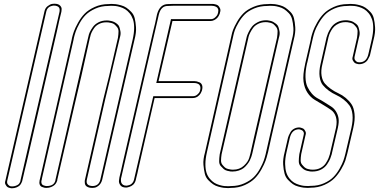

<svg xmlns="http://www.w3.org/2000/svg" viewBox="-20 -815 2036 1032"><path d="M205 -693 208 -707 211 -719 219 -754Q223 -772 236 -782Q249 -792 260 -794L272 -795Q294 -795 303.5 -784.5Q313 -774 311 -763L310 -752L302 -719L297 -698L296 -693L287 -652L124 54L114 95L113 99L108 121L100 155Q100 157 99 159.5Q98 162 94.5 169.5Q91 177 85 182.5Q79 188 68 192.5Q57 197 43 197Q41 197 38.5 196.5Q36 196 28.5 194Q21 192 17 187.5Q13 183 9 175.5Q5 168 9 156L17 121ZM19 156Q16 169 23 177Q30 185 35.5 186Q41 187 45 187Q56 187 65 183.5Q74 180 78.5 176.5Q83 173 86 167Q89 161 89.5 159.5Q90 158 90 156V155L300 -752V-753Q300 -755 300.5 -757Q301 -759 300.5 -764.5Q300 -770 297.5 -774Q295 -778 288 -781.5Q281 -785 269 -785Q269 -785 268 -785Q267 -785 264.5 -784.5Q262 -784 260 -783.5Q258 -783 254.5 -782Q251 -781 248 -779.5Q245 -778 242 -775.5Q239 -773 236.5 -770Q234 -767 232 -763Q230 -759 229 -754Z M536 -284 566 -405 614 -612Q617 -632 617 -646Q617 -660 609 -669.5Q601 -679 595 -684Q589 -689 578.5 -691.5Q568 -694 563 -694.5Q558 -695 553 -695H551Q530 -695 513 -686.5Q496 -678 486.5 -664.5Q477 -651 472 -640Q467 -629 465 -618L463 -611L417 -405L382 -256L288 151Q288 153 287.5 156Q287 159 283 166.5Q279 174 273 179.5Q267 185 255.5 190Q244 195 229 195H228Q224 195 218.5 194Q213 193 205 189.5Q197 186 193.5 177Q190 168 193 154L195 146L365 -600Q365 -604 367 -611Q371 -628 377.5 -646.5Q384 -665 399.5 -693Q415 -721 435 -741.5Q455 -762 489 -777.5Q523 -793 564 -793Q570 -794 579 -794Q591 -794 602.5 -792.5Q614 -791 630.5 -786.5Q647 -782 659.5 -773.5Q672 -765 685.5 -751Q699 -737 704 -717Q709 -697 711 -668.5Q713 -640 703 -602L529 152Q524 171 511 182Q498 193 487 194L476 195Q462 195 453 191Q444 187 440.5 182Q437 177 436 170Q435 163 435.5 160Q436 157 436 154ZM546 -284 447 150Q439 184 478 185Q511 184 519 152L693 -602Q701 -637 701 -665Q701 -693 694.5 -711.5Q688 -730 676.5 -744Q665 -758 652.5 -765.5Q640 -773 625 -777.5Q610 -782 599 -783Q588 -784 577 -784L563 -783H562Q524 -783 492 -768.5Q460 -754 441 -735Q422 -716 407.5 -689.5Q393 -663 387 -645.5Q381 -628 377 -611L375 -600L205 146L204 154H203Q201 164 203.5 171Q206 178 212 180.5Q218 183 222.5 184Q227 185 230 185H231Q271 185 278 154V152L453 -610Q453 -610 455 -618Q457 -630 462.5 -642Q468 -654 479 -669.5Q490 -685 509.5 -695Q529 -705 554 -705H556Q560 -705 564.5 -704.5Q569 -704 578 -702Q587 -700 594 -696.5Q601 -693 609.5 -686.5Q618 -680 621.5 -670Q625 -660 627.5 -645.5Q630 -631 624 -612L575 -405Q575 -405 575 -404Q547 -289 546 -284Z M913 -794H935ZM910 -794H913ZM910 -794H913H935H1118Q1119 -794 1120 -794Q1124 -794 1129 -793.5Q1134 -793 1142 -790.5Q1150 -788 1154.5 -783Q1159 -778 1163 -769Q1167 -760 1162 -746Q1162 -744 1161 -741Q1160 -738 1156 -730.5Q1152 -723 1146.5 -717.5Q1141 -712 1131.5 -707Q1122 -702 1111 -702H1077H918H907L832 -379H839H975H980H1022H1024Q1031 -379 1037.5 -377.5Q1044 -376 1053 -372Q1062 -368 1066 -357.5Q1070 -347 1066 -331Q1066 -330 1065.5 -328.5Q1065 -327 1063 -322.5Q1061 -318 1059 -314Q1057 -310 1052.5 -305Q1048 -300 1043 -296.5Q1038 -293 1031 -290.5Q1024 -288 1015 -288H981H822H811L724 91L721 105Q720 110 718.5 116.5Q717 123 715.5 128.5Q714 134 712.5 140.5Q711 147 710 152Q708 160 704 167Q700 174 695.5 178Q691 182 685.5 185Q680 188 675 189.5Q670 191 666 192Q662 193 660 193H657Q635 193 626 179.5Q617 166 620 152L622 138L627 117L632 96L633 91L642 51L804 -650L814 -691L815 -696L824 -738Q839 -793 883 -793H884ZM911 -784H933ZM908 -784H911ZM908 -784 882 -783H881Q846 -783 834 -738L632 138Q631 141 630.5 144Q630 147 630 154.5Q630 162 632.5 168Q635 174 641.5 178.5Q648 183 660 183Q661 183 663.5 182.5Q666 182 672 180.5Q678 179 683 176Q688 173 693 166.5Q698 160 700 152L804 -298H1018Q1031 -298 1041 -307Q1051 -316 1053 -321.5Q1055 -327 1056 -331Q1059 -343 1056 -351.5Q1053 -360 1046 -363.5Q1039 -367 1033.5 -368Q1028 -369 1022 -369H820L899 -712H1113Q1126 -712 1136 -721Q1146 -730 1148.5 -736Q1151 -742 1152 -746Q1155 -759 1152 -767Q1149 -775 1141.5 -778.5Q1134 -782 1128.5 -783Q1123 -784 1118 -784Q1117 -784 1116 -784Z M1222 -614Q1223 -618 1224 -623Q1227 -639 1233 -655Q1239 -671 1254 -697.5Q1269 -724 1289 -744Q1309 -764 1343.5 -778.5Q1378 -793 1419 -793Q1425 -794 1434 -794Q1446 -794 1457.5 -792.5Q1469 -791 1485.5 -786.5Q1502 -782 1514.5 -773.5Q1527 -765 1541 -751Q1555 -737 1560 -717Q1565 -697 1567 -668.5Q1569 -640 1559 -602L1438 -75L1421 2Q1420 6 1418 13Q1414 30 1407.5 48.5Q1401 67 1385.5 95Q1370 123 1350 143.5Q1330 164 1296 179.5Q1262 195 1221 195Q1215 196 1206 196Q1194 196 1182.5 194.5Q1171 193 1154.5 188.5Q1138 184 1125.5 175.5Q1113 167 1099.5 153Q1086 139 1081 119Q1076 99 1073.5 70.5Q1071 42 1082 4ZM1233 97Q1268 97 1291 75.5Q1314 54 1320 32L1326 10L1345 -75L1469 -612Q1472 -632 1472 -646Q1472 -660 1464.5 -669.5Q1457 -679 1450.5 -684.5Q1444 -690 1433.5 -692.5Q1423 -695 1418 -695.5Q1413 -696 1409 -696H1408Q1386 -696 1368 -687Q1350 -678 1340.5 -665Q1331 -652 1324.5 -639Q1318 -626 1316 -617L1314 -608L1221 -202L1171 14Q1168 34 1168 48Q1168 62 1176 71.5Q1184 81 1190 86Q1196 91 1206.5 93.5Q1217 96 1222 96.5Q1227 97 1232 97ZM1232 -614 1092 4Q1084 39 1084 67Q1084 95 1090 113.5Q1096 132 1108 146Q1120 160 1132 167.5Q1144 175 1159.5 179.5Q1175 184 1186 185Q1197 186 1208 186L1222 185H1223Q1261 185 1293 170.5Q1325 156 1344 137Q1363 118 1377.5 91.5Q1392 65 1398 47.5Q1404 30 1408 13L1428 -75L1549 -602Q1559 -638 1557 -665Q1555 -692 1550 -711.5Q1545 -731 1532 -744.5Q1519 -758 1507.5 -765.5Q1496 -773 1480 -777.5Q1464 -782 1453.5 -783Q1443 -784 1432 -784L1418 -783H1417Q1378 -783 1346 -769.5Q1314 -756 1295.5 -737.5Q1277 -719 1262.5 -694Q1248 -669 1242.5 -653.5Q1237 -638 1234 -623ZM1230 107H1229Q1224 107 1218.5 106.5Q1213 106 1201.5 103Q1190 100 1183 94Q1176 88 1167 78Q1158 68 1158 52Q1158 36 1161 14L1304 -608Q1305 -612 1306.5 -618.5Q1308 -625 1316 -642Q1324 -659 1334.5 -672Q1345 -685 1365 -695.5Q1385 -706 1410 -706H1411Q1415 -706 1419.5 -705.5Q1424 -705 1433 -703Q1442 -701 1449 -697Q1456 -693 1464.5 -686.5Q1473 -680 1476.5 -670Q1480 -660 1482.5 -645.5Q1485 -631 1479 -612L1336 10Q1335 12 1334.5 15.5Q1334 19 1330.5 29Q1327 39 1322.5 48Q1318 57 1309 68.5Q1300 80 1290 88Q1280 96 1264 101.5Q1248 107 1230 107Z M1849 -793Q1855 -794 1864 -794Q1876 -794 1887.5 -792.5Q1899 -791 1915.5 -786.5Q1932 -782 1944.5 -773.5Q1957 -765 1970.5 -751Q1984 -737 1989 -717Q1994 -697 1996 -668.5Q1998 -640 1988 -602L1970 -524Q1969 -518 1966 -511.5Q1963 -505 1957 -494.5Q1951 -484 1938.5 -477Q1926 -470 1910 -470Q1908 -470 1905 -470.5Q1902 -471 1895 -473Q1888 -475 1884 -479.5Q1880 -484 1876 -491.5Q1872 -499 1876 -511L1879 -524L1899 -612Q1902 -632 1902 -646Q1902 -660 1894.5 -669.5Q1887 -679 1880.5 -684.5Q1874 -690 1863.5 -692.5Q1853 -695 1848 -695.5Q1843 -696 1839 -696H1837Q1818 -696 1802 -689Q1786 -682 1776.5 -672.5Q1767 -663 1760 -650.5Q1753 -638 1750 -629.5Q1747 -621 1745 -613L1744 -608L1713 -471Q1704 -435 1708.5 -408Q1713 -381 1726.5 -365.5Q1740 -350 1759 -336.5Q1778 -323 1799 -313.5Q1820 -304 1838.5 -288.5Q1857 -273 1869.5 -254.5Q1882 -236 1885.5 -203.5Q1889 -171 1879 -128L1849 1Q1848 6 1846 13Q1842 30 1836 48.5Q1830 67 1814 94.5Q1798 122 1778 142.5Q1758 163 1724 178.5Q1690 194 1649 194Q1643 195 1634 195Q1623 195 1611.5 193.5Q1600 192 1583 187.5Q1566 183 1554 174.5Q1542 166 1528.5 152Q1515 138 1509.5 118Q1504 98 1502 69.5Q1500 41 1510 3L1528 -75Q1530 -81 1532.5 -87.5Q1535 -94 1541.5 -105Q1548 -116 1560.5 -123Q1573 -130 1589 -130Q1591 -130 1593.5 -129.5Q1596 -129 1603.5 -126.5Q1611 -124 1614.5 -120Q1618 -116 1622 -108Q1626 -100 1622 -88L1619 -75L1599 13Q1596 33 1596 47Q1596 61 1604 70.5Q1612 80 1618.5 85.5Q1625 91 1635 93.5Q1645 96 1650 96.5Q1655 97 1660 97H1662Q1685 97 1703 87.5Q1721 78 1731 62.5Q1741 47 1745.5 36Q1750 25 1753 14L1754 9Q1777 -89 1786 -128Q1793 -162 1785.5 -186.5Q1778 -211 1759.5 -224Q1741 -237 1717.5 -251Q1694 -265 1671.5 -278.5Q1649 -292 1632.5 -317Q1616 -342 1611.5 -377Q1607 -412 1620 -470V-471L1650 -600Q1651 -605 1652 -612Q1656 -629 1662.5 -647.5Q1669 -666 1684.5 -693.5Q1700 -721 1720 -741.5Q1740 -762 1774 -777.5Q1808 -793 1849 -793ZM1848 -783H1847Q1809 -783 1777 -769Q1745 -755 1726.5 -735.5Q1708 -716 1693 -690Q1678 -664 1672 -646.5Q1666 -629 1662 -612L1632 -480L1630 -473Q1621 -432 1622 -400Q1623 -368 1632.5 -348Q1642 -328 1656.5 -311.5Q1671 -295 1689 -285.5Q1707 -276 1725 -264.5Q1743 -253 1759 -243Q1775 -233 1785.5 -216.5Q1796 -200 1799.5 -180Q1803 -160 1796 -128L1764 9Q1764 10 1763 14Q1760 25 1755 37.5Q1750 50 1738.5 67.5Q1727 85 1706.5 96Q1686 107 1659 107H1657Q1653 107 1647 106.5Q1641 106 1630 103Q1619 100 1611 94Q1603 88 1594.5 77.5Q1586 67 1586 51Q1586 35 1589 13L1612 -88Q1615 -98 1612 -105Q1609 -112 1602.5 -115Q1596 -118 1592.5 -119Q1589 -120 1586 -120Q1549 -119 1538 -75L1520 3Q1512 38 1512.5 66Q1513 94 1519 112.5Q1525 131 1536.5 145Q1548 159 1560.5 166.5Q1573 174 1588.5 178.5Q1604 183 1614.5 184Q1625 185 1636 185L1650 184H1651H1652Q1690 184 1721.5 170Q1753 156 1772 136.5Q1791 117 1805.5 91Q1820 65 1826 47.5Q1832 30 1836 13L1869 -128Q1878 -169 1874.5 -200Q1871 -231 1858 -248.5Q1845 -266 1826.5 -280.5Q1808 -295 1787 -304.5Q1766 -314 1747 -328Q1728 -342 1715 -358Q1702 -374 1698 -403Q1694 -432 1703 -471L1734 -608Q1735 -609 1735 -613Q1738 -624 1743 -636.5Q1748 -649 1759.5 -666.5Q1771 -684 1791.5 -695Q1812 -706 1839 -706H1841Q1845 -706 1849.5 -705.5Q1854 -705 1863 -703Q1872 -701 1879 -697Q1886 -693 1894.5 -686.5Q1903 -680 1906.5 -670Q1910 -660 1912.5 -645.5Q1915 -631 1909 -612L1886 -511Q1883 -498 1890 -490Q1897 -482 1902.5 -481Q1908 -480 1912 -480Q1950 -480 1960 -524L1978 -602Q1986 -637 1986 -665Q1986 -693 1979.5 -711.5Q1973 -730 1961.5 -744Q1950 -758 1937.5 -765.5Q1925 -773 1910 -777.5Q1895 -782 1884 -783Q1873 -784 1862 -784Z"/></svg>

Font: Soda Fountain
Style: OutlineOblique
Weight: 400
Version: Version 1.0